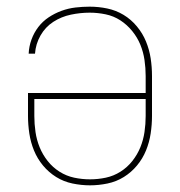

<svg xmlns="http://www.w3.org/2000/svg" viewBox="-20 -548 540 576"><path d="M250 8Q224 8 197.5 2.5Q171 -3 148.5 -17Q126 -31 109 -51.5Q92 -72 82 -96.5Q72 -121 68 -147.5Q64 -174 64 -200V-269H417V-320Q417 -344 413.5 -368Q410 -392 401 -414Q392 -436 376.5 -455Q361 -474 341 -487Q321 -500 297 -505Q273 -510 249 -510Q221 -510 192.5 -504Q164 -498 140 -482.5Q116 -467 101.5 -441.5Q87 -416 85 -387H66Q67 -409 74.5 -429.5Q82 -450 95 -467Q108 -484 126 -496Q144 -508 164.5 -515.5Q185 -523 206.5 -525.5Q228 -528 249 -528Q276 -528 302 -522.5Q328 -517 350.5 -503.5Q373 -490 390.5 -469Q408 -448 418 -423.5Q428 -399 432 -373Q436 -347 436 -320V-200Q436 -174 432 -147.5Q428 -121 418 -96.5Q408 -72 391 -51.5Q374 -31 351.5 -17Q329 -3 302.5 2.5Q276 8 250 8ZM250 -10Q274 -10 297.5 -15Q321 -20 341.5 -33Q362 -46 377 -65Q392 -84 401 -106Q410 -128 413.5 -152Q417 -176 417 -200V-251H83V-200Q83 -176 86.5 -152Q90 -128 99 -106Q108 -84 123 -65Q138 -46 158.5 -33Q179 -20 202.5 -15Q226 -10 250 -10Z"/></svg>

Font: Zed Mono Thin
Style: Regular
Weight: 100
Monospace: yes
Designer: Belleve Invis
Foundry: Belleve Invis
Version: Version 1.0.0; ttfautohint (v1.8.4)